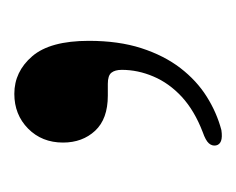

<svg xmlns="http://www.w3.org/2000/svg" viewBox="-51 -119 330 268"><g transform="rotate(-90 114.0 15.0)"><path d="M114.5 0.5Q82 0.5 65.5 -17.2Q49 -35 49 -62Q49 -91.5 68.5 -110.8Q88 -130 117 -130Q148 -130 169.5 -105Q191 -80 191 -26Q191 15.5 180.8 47.2Q170.5 79 153 101.8Q135.5 124.5 113.2 138.5Q91 152.5 66.5 159Q56.5 160.5 51.2 158.5Q46 156.5 45 151.5Q44 146 48 141.5Q52 137 63.5 133Q93.5 121.5 112.8 103.8Q132 86 141.2 64.2Q150.5 42.5 150.5 20Q150.5 10.5 146.5 5.5Q142.5 0.5 131 0.5Z"/></g></svg>

Font: Fraunces 60pt
Style: Regular
Weight: 400
Version: Version 1.000;[b76b70a41]